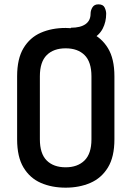

<svg xmlns="http://www.w3.org/2000/svg" viewBox="-20 -860 606 886"><path d="M283 6Q219 6 168.5 -16Q118 -38 88.5 -87Q59 -136 59 -217V-508Q59 -589 88.5 -638Q118 -687 168.5 -709Q219 -731 283 -731Q346 -731 397 -709Q448 -687 478 -638Q508 -589 508 -508V-217Q508 -136 478 -87Q448 -38 397 -16Q346 6 283 6ZM283 -88Q338 -88 370 -119.5Q402 -151 402 -217V-508Q402 -574 370.5 -605.5Q339 -637 283 -637Q227 -637 195.5 -605.5Q164 -574 164 -508V-217Q164 -151 195.5 -119.5Q227 -88 283 -88ZM307 -660V-732Q351 -732 374.5 -748.5Q398 -765 398 -797Q398 -812 406.5 -826Q415 -840 434 -840Q456 -840 463 -825Q470 -810 470 -797Q470 -759 454 -728Q438 -697 402.5 -678.5Q367 -660 307 -660Z"/></svg>

Font: Dosis ExtraLight SemiBold
Style: Regular
Weight: 600
Version: Version 3.001; ttfautohint (v1.8.2)